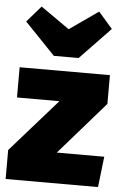

<svg xmlns="http://www.w3.org/2000/svg" viewBox="-57 -871 586 911"><g transform="rotate(5 236.0 -415.0)"><path d="M455 -534V-397L236 -146H462L445 0H5V-138L227 -390H25V-534ZM378 -830 445 -753 300 -602H182L37 -753L104 -830L241 -734Z"/></g></svg>

Font: Fira Sans Black
Style: Regular
Weight: 900
Designer: Carrois Corporate & Edenspiekermann AG
Foundry: Carrois Corporate GbR & Edenspiekermann AG
Version: Version 4.203